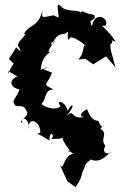

<svg xmlns="http://www.w3.org/2000/svg" viewBox="-20 -576 528 797"><path d="M334 -332 367 -309 420 -342 459 -297C439 -376 439 -361 438 -391C458 -405 431 -417 461 -401C443 -430 435 -439 397 -475C401 -465 388 -470 418 -469C437 -499 373 -535 362 -467C341 -506 383 -484 371 -514C309 -526 321 -539 317 -522C308 -539 253 -523 232 -551C210 -571 223 -529 223 -506C226 -497 202 -516 200 -512C157 -505 152 -495 156 -533C139 -458 96 -476 79 -433C117 -446 77 -437 87 -435C66 -406 59 -408 54 -387C54 -387 83 -342 47 -380C17 -321 5 -342 37 -312C9 -274 19 -257 14 -281L52 -259C14 -243 22 -212 61 -205C39 -156 68 -215 36 -157C42 -111 75 -161 93 -109C97 -87 53 -78 72 -64C62 -100 106 -84 99 -39C93 -97 151 -73 147 -25C125 -15 126 -33 185 8C185 -53 223 4 175 4C208 -6 255 12 237 -24C235 24 282 47 266 56C253 31 314 93 296 61C236 60 248 148 226 103L260 177L294 201C329 147 310 161 332 117C331 96 371 87 349 82C401 114 437 48 440 58C444 60 397 72 417 29C393 -1 432 -20 397 -41C422 -78 406 -24 390 -72C380 -80 364 -66 341 -123C328 -117 298 -93 330 -90C270 -79 292 -127 256 -95C298 -142 279 -155 261 -115C254 -154 209 -167 231 -135C211 -114 162 -133 152 -145C174 -165 163 -204 202 -205C150 -230 176 -220 196 -274L157 -290C166 -287 199 -309 149 -286C153 -336 176 -358 211 -369C160 -343 185 -370 212 -418C190 -364 190 -411 196 -398C236 -458 234 -415 268 -450C258 -458 259 -386 271 -421C300 -423 350 -373 336 -385C321 -398 335 -360 305 -329Z"/></svg>

Font: Asimov Aggro
Style: Condensed
Weight: 500
Designer: Google
Version: Version 2.000980; 2014